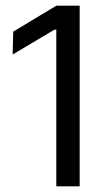

<svg xmlns="http://www.w3.org/2000/svg" viewBox="-20 -659 376 679"><path d="M179.1 0V-554.1H172.5L24.7 -466.2L26.8 -547.2L179.5 -639H261.8V0Z"/></svg>

Font: Anek Odia Medium
Style: Regular
Weight: 500
Designer: Yesha Goshar & Mahesh Sahu (Odia), Yesha Goshar (Latin)
Foundry: Ek Type
Version: Version 1.003